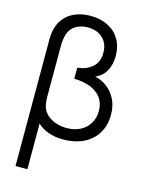

<svg xmlns="http://www.w3.org/2000/svg" viewBox="-141 -816 850 1138"><g transform="rotate(15 284.0 -247.5)"><path d="M69.7 -540Q69.7 -582.8 81.7 -616.7Q94.7 -654.2 121.2 -680.8Q147.8 -707.3 186.1 -721.2Q224.3 -735 270.7 -735Q330.8 -735 377.2 -711.8Q423.7 -688.5 449.3 -645.1Q475 -601.7 475 -543.3Q475 -490 452.9 -450.5Q430.8 -411 388.3 -394.3Q425.2 -387.2 459.5 -362.9Q493.8 -338.7 515.9 -297.1Q538 -255.5 538 -199.3Q538 -135.8 509.6 -87.5Q481.2 -39.2 427.6 -12.1Q374 15 300.3 15Q249.8 15 209.9 0.7Q170 -13.7 142.7 -40V240H69.7ZM303.7 -55.7Q350 -55.7 386.1 -74Q422.2 -92.3 442.4 -125.8Q462.7 -159.2 462.7 -202.7Q462.7 -248.8 439.6 -281.4Q416.5 -314 373.8 -331.3Q331 -348.7 272.3 -350V-417.3Q329.7 -424 364.5 -455.2Q399.3 -486.3 399.3 -543Q399.3 -580.7 383.4 -608.1Q367.5 -635.5 338.8 -650.1Q310 -664.7 272.3 -664.7Q231.7 -664.7 200.4 -646.9Q169.2 -629.2 156.3 -592.7Q145.3 -562.3 145.3 -511.7V-211Q145.3 -169.3 153 -143.7Q161.3 -116.8 183.8 -96.8Q206.2 -76.8 237.7 -66.2Q269.2 -55.7 303.7 -55.7Z"/></g></svg>

Font: Manrope
Style: Regular
Weight: 400
Designer: Mikhail Sharanda
Foundry: Mikhail Sharanda
Version: Version 4.503